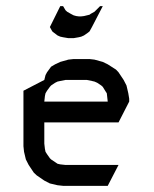

<svg xmlns="http://www.w3.org/2000/svg" viewBox="-20 -604 502 624"><path d="M56.2 -128.9V-309.1L124 -344.2L127.9 -359.9L132.8 -369.1L142.1 -381.8L146 -387.2L159.2 -395L175.8 -402.8L202.1 -410.2L219.2 -412.1H271L287.1 -410.2L314 -402.8L330.1 -395L356.9 -377.9L365.2 -369.1L381.8 -344.2L391.1 -326.2L397 -300.8L399.9 -283.2V-273.9L365.2 -206.1H124V-137.2L126 -120.1L127.9 -110.8L132.8 -103L142.1 -89.8L146 -85.9L159.2 -77.1L167 -71.8L175.8 -69.8L192.9 -67.9H365.2L330.1 0H185.1L167 -2L142.1 -7.8L124 -17.1L99.1 -34.2L89.8 -43L73.2 -67.9L64 -85.9L58.1 -110.8ZM124 -273.9H330.1L328.1 -292L327.1 -300.8L321.8 -309.1L314 -321.8L309.1 -326.2L295.9 -335L287.1 -338.9L278.8 -340.8L262.2 -344.2H192.9L175.8 -340.8L167 -338.9L159.2 -335L146 -326.2L142.1 -321.8L132.8 -309.1L127.9 -300.8L126 -292ZM142.1 -516.1 175.8 -584H185.1L192.9 -570.8L198.2 -565.9L210 -559.1L219.2 -554.2L228 -551.8L235.8 -550.8H244.1L252.9 -551.8L271 -556.2L274.9 -559.1L287.1 -565.9L305.2 -584H314L278.8 -516.1L271 -502L266.1 -498L252.9 -488.8L244.1 -484.9L235.8 -482.9L219.2 -480H202.1L185.1 -482.9L175.8 -484.9L167 -488.8L154.8 -498L149.9 -502Z"/></svg>

Font: Petahja
Style: Regular
Weight: 400
Designer: T. Christopher White
Version: Version 1.1